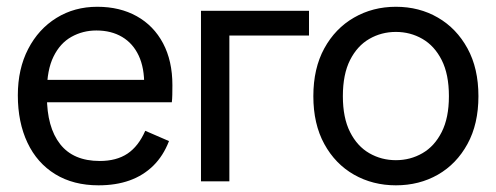

<svg xmlns="http://www.w3.org/2000/svg" viewBox="-20 -543 1486 575"><path d="M275 12Q199.9 12 145.5 -21.3Q91 -54.7 62.2 -115.7Q33.4 -176.7 33.4 -257.6Q33.4 -336.6 64.4 -396.4Q95.3 -456.1 149.2 -489.4Q203 -522.7 271.4 -522.7Q338.9 -522.7 389.6 -494.4Q440.3 -466.1 468.3 -413.4Q496.3 -360.7 496.3 -288.1Q496.3 -273.3 496 -259.4Q495.7 -245.5 494.6 -236.8H82.9V-303.9H443.8L411.8 -286.4Q412.7 -339.2 395.5 -376.2Q378.3 -413.1 345.7 -432.4Q313.1 -451.7 268.7 -451.7Q228 -451.7 194 -432.7Q160 -413.8 140.3 -373.6Q120.5 -333.4 120.5 -269.4V-254.4Q120.5 -161.9 160.1 -111.4Q199.6 -60.9 278.8 -60.9Q328.8 -60.9 361.8 -82.9Q394.7 -105 415 -151.3L486.1 -120.5Q469 -76.2 439 -46.7Q408.9 -17.2 368 -2.6Q327.1 12 275 12Z M581.9 0V-510.7H666.9V0ZM607 -436.6V-510.7H905.4V-436.6Z M1165.6 12Q1096.5 12 1040.2 -19.9Q984 -51.9 951.2 -111.8Q918.4 -171.7 918.4 -254.9Q918.4 -338.3 951.2 -398.1Q984 -458 1040.2 -490.3Q1096.5 -522.7 1165.6 -522.7Q1235.6 -522.7 1291.4 -490.3Q1347.2 -458 1380 -398.1Q1412.8 -338.3 1412.8 -254.9Q1412.8 -171.7 1380 -111.8Q1347.2 -51.9 1291.4 -19.9Q1235.6 12 1165.6 12ZM1165.6 -63.3Q1209 -63.3 1245.1 -84.2Q1281.3 -105 1302.8 -147.6Q1324.4 -190.1 1324.4 -254.9Q1324.4 -320.5 1302.8 -363.1Q1281.3 -405.6 1245.1 -426.5Q1209 -447.4 1165.6 -447.4Q1122.2 -447.4 1086 -426.5Q1049.8 -405.6 1028.3 -363.1Q1006.8 -320.5 1006.8 -254.9Q1006.8 -190.1 1028.3 -147.6Q1049.8 -105 1086 -84.2Q1122.2 -63.3 1165.6 -63.3Z"/></svg>

Font: TikTok Sans Light
Style: Regular
Weight: 300
Version: Version 4.000